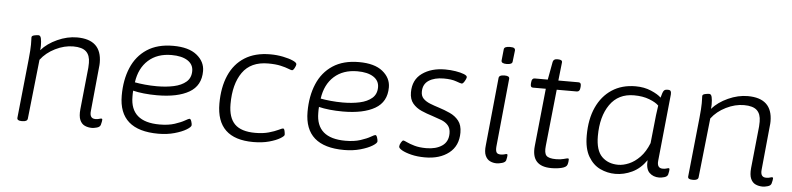

<svg xmlns="http://www.w3.org/2000/svg" viewBox="-44 -923 4768 1156"><g transform="rotate(5 2340.5 -345.5)"><path d="M533 6Q509 6 489.5 -3Q470 -12 460 -35Q450 -58 454 -100L480 -353Q481 -369 481 -382Q481 -428 457 -450.5Q433 -473 379 -473Q325 -473 270.5 -446Q216 -419 183 -375L144 -16Q142 2 112 2H108Q79 2 81 -16L118 -373Q121 -401 122.5 -424.5Q124 -448 124 -462Q124 -479 123.5 -489Q123 -499 123 -505Q123 -515 138 -518.5Q153 -522 164 -522Q176 -522 180 -504.5Q184 -487 184 -460Q184 -447 182 -433Q219 -475 278.5 -502Q338 -529 397 -529Q546 -529 546 -389Q546 -375 544 -360L518 -95Q513 -49 549 -49Q563 -49 571.5 -52Q580 -55 585 -55Q591 -55 591 -48Q591 -45 589.5 -36Q588 -27 585 -17Q581 -4 563 1Q545 6 533 6Z M934 6Q695 6 695 -204Q695 -299 726 -372.5Q757 -446 820 -487.5Q883 -529 978 -529Q1072 -529 1121 -489.5Q1170 -450 1170 -393Q1170 -305 1100 -264.5Q1030 -224 906 -224Q864 -224 826.5 -228Q789 -232 761 -239Q760 -230 760 -221.5Q760 -213 760 -203Q760 -50 937 -50Q990 -50 1028 -62.5Q1066 -75 1087.5 -87.5Q1109 -100 1114 -100Q1121 -100 1125.5 -86Q1130 -72 1130 -63Q1130 -52 1103 -35.5Q1076 -19 1031.5 -6.5Q987 6 934 6ZM901 -278Q957 -278 1003 -288Q1049 -298 1077 -322Q1105 -346 1105 -388Q1105 -428 1070 -450.5Q1035 -473 973 -473Q887 -473 833 -424.5Q779 -376 767 -290Q793 -285 828.5 -281.5Q864 -278 901 -278Z M1508 6Q1285 6 1285 -207Q1285 -305 1316.5 -377.5Q1348 -450 1410.5 -489.5Q1473 -529 1565 -529Q1605 -529 1642 -521.5Q1679 -514 1702.5 -503.5Q1726 -493 1726 -483Q1726 -475 1718 -460Q1710 -445 1703 -445Q1697 -445 1680 -452Q1663 -459 1632.5 -466Q1602 -473 1557 -473Q1452 -473 1402 -402Q1352 -331 1352 -210Q1352 -128 1391 -89Q1430 -50 1515 -50Q1562 -50 1597 -60Q1632 -70 1653.5 -80.5Q1675 -91 1680 -91Q1687 -91 1690 -77Q1693 -63 1693 -54Q1693 -46 1669 -31.5Q1645 -17 1603.5 -5.5Q1562 6 1508 6Z M2057 6Q1818 6 1818 -204Q1818 -299 1849 -372.5Q1880 -446 1943 -487.5Q2006 -529 2101 -529Q2195 -529 2244 -489.5Q2293 -450 2293 -393Q2293 -305 2223 -264.5Q2153 -224 2029 -224Q1987 -224 1949.5 -228Q1912 -232 1884 -239Q1883 -230 1883 -221.5Q1883 -213 1883 -203Q1883 -50 2060 -50Q2113 -50 2151 -62.5Q2189 -75 2210.5 -87.5Q2232 -100 2237 -100Q2244 -100 2248.5 -86Q2253 -72 2253 -63Q2253 -52 2226 -35.5Q2199 -19 2154.5 -6.5Q2110 6 2057 6ZM2024 -278Q2080 -278 2126 -288Q2172 -298 2200 -322Q2228 -346 2228 -388Q2228 -428 2193 -450.5Q2158 -473 2096 -473Q2010 -473 1956 -424.5Q1902 -376 1890 -290Q1916 -285 1951.5 -281.5Q1987 -278 2024 -278Z M2546 8Q2500 8 2463.5 -1Q2427 -10 2406 -22Q2385 -34 2386 -44Q2386 -54 2394 -68Q2402 -82 2408 -82Q2413 -82 2430.5 -73.5Q2448 -65 2477.5 -56.5Q2507 -48 2549 -48Q2607 -48 2644 -73Q2681 -98 2681 -149Q2681 -179 2665.5 -197Q2650 -215 2624 -225Q2598 -235 2567 -245Q2534 -255 2502 -269Q2470 -283 2449 -308Q2428 -333 2428 -375Q2428 -451 2483 -490.5Q2538 -530 2622 -530Q2654 -530 2685 -525Q2716 -520 2736 -512Q2756 -504 2755 -494Q2754 -485 2744.5 -469.5Q2735 -454 2728 -454Q2722 -454 2693.5 -464.5Q2665 -475 2618 -475Q2562 -475 2527.5 -452.5Q2493 -430 2493 -384Q2493 -358 2508.5 -342.5Q2524 -327 2549 -317Q2574 -307 2603 -298Q2638 -287 2671 -272Q2704 -257 2725 -230.5Q2746 -204 2746 -159Q2746 -79 2690.5 -35.5Q2635 8 2546 8Z M2978 6Q2957 6 2938.5 -3Q2920 -12 2910 -34.5Q2900 -57 2905 -98L2946 -507Q2948 -525 2978 -525H2982Q3012 -525 3010 -507L2969 -95Q2967 -71 2973 -60Q2979 -49 2999 -49Q3013 -49 3021.5 -52Q3030 -55 3035 -55Q3040 -55 3040 -48Q3040 -45 3039 -36.5Q3038 -28 3035 -17Q3031 -5 3012 0.5Q2993 6 2978 6ZM2987 -595Q2954 -595 2955 -613L2962 -681Q2963 -699 2998 -699Q3017 -699 3023.5 -694.5Q3030 -690 3030 -681L3022 -613Q3021 -595 2987 -595Z M3310 6Q3186 6 3199 -118L3235 -467H3157Q3141 -467 3143 -490L3144 -500Q3146 -523 3163 -523H3242L3262 -632Q3266 -650 3288 -650H3293Q3321 -650 3318 -632L3306 -523H3428Q3445 -523 3443 -500L3442 -490Q3440 -467 3422 -467H3301L3265 -125Q3260 -81 3274.5 -65.5Q3289 -50 3333 -50Q3360 -50 3379.5 -55.5Q3399 -61 3404 -61Q3410 -61 3410 -54Q3410 -49 3409 -40.5Q3408 -32 3405 -23Q3400 -8 3372 -1Q3344 6 3310 6Z M3696 7Q3648 7 3604.5 -13.5Q3561 -34 3533 -81.5Q3505 -129 3505 -208Q3505 -307 3537.5 -378.5Q3570 -450 3630 -489.5Q3690 -529 3773 -529Q3825 -529 3867 -511Q3909 -493 3928 -474Q3936 -506 3942.5 -515.5Q3949 -525 3964 -525H3969Q3981 -525 3985 -518.5Q3989 -512 3988 -498L3947 -95Q3942 -49 3978 -49Q3992 -49 4000.5 -52Q4009 -55 4014 -55Q4019 -55 4019 -48Q4019 -45 4018 -36Q4017 -27 4014 -17Q4010 -4 3992 1Q3974 6 3961 6Q3925 6 3902 -16.5Q3879 -39 3883 -92Q3847 -40 3797.5 -16.5Q3748 7 3696 7ZM3709 -49Q3739 -49 3773.5 -63.5Q3808 -78 3839.5 -110.5Q3871 -143 3892 -196L3910 -367Q3912 -380 3914 -396Q3916 -412 3918 -425Q3901 -443 3861 -458.5Q3821 -474 3768 -474Q3673 -474 3622.5 -401.5Q3572 -329 3572 -211Q3572 -124 3610 -86.5Q3648 -49 3709 -49Z M4587 6Q4563 6 4543.5 -3Q4524 -12 4514 -35Q4504 -58 4508 -100L4534 -353Q4535 -369 4535 -382Q4535 -428 4511 -450.5Q4487 -473 4433 -473Q4379 -473 4324.5 -446Q4270 -419 4237 -375L4198 -16Q4196 2 4166 2H4162Q4133 2 4135 -16L4172 -373Q4175 -401 4176.5 -424.5Q4178 -448 4178 -462Q4178 -479 4177.5 -489Q4177 -499 4177 -505Q4177 -515 4192 -518.5Q4207 -522 4218 -522Q4230 -522 4234 -504.5Q4238 -487 4238 -460Q4238 -447 4236 -433Q4273 -475 4332.5 -502Q4392 -529 4451 -529Q4600 -529 4600 -389Q4600 -375 4598 -360L4572 -95Q4567 -49 4603 -49Q4617 -49 4625.5 -52Q4634 -55 4639 -55Q4645 -55 4645 -48Q4645 -45 4643.5 -36Q4642 -27 4639 -17Q4635 -4 4617 1Q4599 6 4587 6Z"/></g></svg>

Font: Asap Semi Expanded Semi Expanded Light
Style: Italic
Weight: 300
Width: 6
Italic angle: -6°
Designer: Pablo Cosgaya
Foundry: Omnibus-Type
Version: Version 3.001; ttfautohint (v1.8.4.7-5d5b)